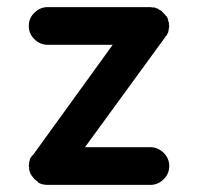

<svg xmlns="http://www.w3.org/2000/svg" viewBox="-20 -520 594 540"><path d="M445 -417V-416L219 -106H403Q424 -106 440 -90.5Q456 -75 456 -53Q456 -31 440 -15.5Q424 0 403 0H114Q108 0 104 -1H101Q97 -3 95 -3L91 -5Q90 -5 89 -6Q88 -7 87 -7Q86 -8 86 -9L85 -10Q84 -10 84 -11Q83 -11 81 -13L77 -16Q75 -19 73 -21Q72 -23 70 -25Q68 -26 68 -29Q65 -30 65 -34L63 -39Q63 -40 62.5 -41Q62 -42 62 -43V-50Q61 -51 61 -53V-54Q61 -55 61.5 -57.5Q62 -60 62 -61V-65Q63 -66 63 -67Q64 -69 64 -70Q64 -71 64 -73L65 -75L68 -78Q68 -80 71 -83H72L297 -394H114Q93 -394 77 -409.5Q61 -425 61 -447Q61 -469 77 -484.5Q93 -500 114 -500H403Q404 -500 406 -499.5Q408 -499 409 -499H414Q415 -499 416.5 -498.5Q418 -498 419 -497Q420 -497 422 -496H424L425 -495Q426 -493 427 -493L433 -490L434 -489Q436 -489 436 -487L441 -482L444 -479Q445 -477 447 -475Q449 -473 450 -473Q450 -471 451 -469.5Q452 -468 452 -467Q453 -466 453 -462Q453 -461 453.5 -459.5Q454 -458 455 -457V-451Q455 -450 455.5 -449Q456 -448 456 -447V-446L455 -441Q455 -437 454 -435Q454 -432 453 -430Q453 -426 450 -425V-422Z"/></svg>

Font: Quicksand
Style: Bold
Weight: 700
Designer: Andrew Paglinawan
Foundry: Andrew Paglinawan
Version: 1.002